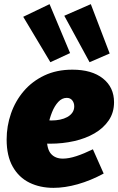

<svg xmlns="http://www.w3.org/2000/svg" viewBox="-20 -891 570 926"><path d="M238 15Q173 15 122 -10Q71 -35 41.5 -87Q12 -139 12 -218Q12 -283 33 -343.5Q54 -404 94.5 -451.5Q135 -499 194 -527Q253 -555 329 -555Q423 -555 476.5 -512.5Q530 -470 530 -398Q530 -348 504.5 -310.5Q479 -273 436 -248Q393 -223 337.5 -210.5Q282 -198 222 -198Q208 -198 199.5 -198.5Q191 -199 187 -199L197 -312Q205 -311 213 -310.5Q221 -310 229 -310Q250 -310 269.5 -314Q289 -318 304.5 -326.5Q320 -335 329 -348Q338 -361 338 -378Q338 -395 328.5 -407Q319 -419 302 -419Q279 -419 261 -399.5Q243 -380 231 -350Q219 -320 212.5 -286Q206 -252 206 -223Q206 -171 226.5 -148.5Q247 -126 283 -126Q312 -126 348.5 -138Q385 -150 428 -171L480 -54Q417 -20 355 -2.5Q293 15 238 15ZM223 -591 92 -810 219 -871 318 -635ZM412 -591 290 -815 418 -871 509 -633Z"/></svg>

Font: Bitter Thin Black
Style: Italic
Weight: 900
Italic angle: -9°
Version: Version 3.020